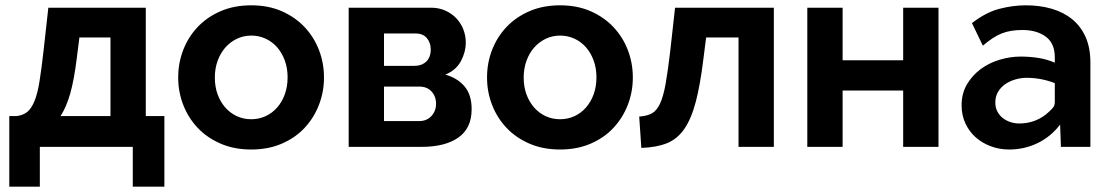

<svg xmlns="http://www.w3.org/2000/svg" viewBox="-20 -553 4170 723"><path d="M15 -116H43Q67 -119 82.5 -131.5Q98 -144 109.5 -171.5Q121 -199 128.5 -245Q136 -291 144 -362L162 -524H529V-116H599V150H480V0H130V150H15ZM396 -116V-412H279L269 -333Q259 -252 244.5 -201Q230 -150 208 -116Z M926 10Q862 10 811 -12Q760 -34 724.5 -71.5Q689 -109 670 -158Q651 -207 651 -261Q651 -316 670 -365Q689 -414 724.5 -451.5Q760 -489 811 -511Q862 -533 926 -533Q990 -533 1040.5 -511Q1091 -489 1126.5 -451.5Q1162 -414 1181 -365Q1200 -316 1200 -261Q1200 -207 1181 -158Q1162 -109 1127 -71.5Q1092 -34 1041 -12Q990 10 926 10ZM789 -261Q789 -226 799.5 -197.5Q810 -169 828.5 -148Q847 -127 872 -115.5Q897 -104 926 -104Q955 -104 980 -115.5Q1005 -127 1023.5 -148Q1042 -169 1052.5 -198Q1063 -227 1063 -262Q1063 -296 1052.5 -325Q1042 -354 1023.5 -375Q1005 -396 980 -407.5Q955 -419 926 -419Q897 -419 872 -407Q847 -395 828.5 -374Q810 -353 799.5 -324Q789 -295 789 -261Z M1603 -524Q1632 -524 1656 -513.5Q1680 -503 1697.5 -485Q1715 -467 1724.5 -443Q1734 -419 1734 -392Q1734 -358 1716 -323.5Q1698 -289 1657 -272Q1703 -259 1729.5 -227.5Q1756 -196 1756 -142Q1756 -70 1706 -35Q1656 0 1568 0H1293V-524ZM1540 -305Q1568 -305 1585 -321Q1602 -337 1602 -367Q1602 -392 1587.5 -409.5Q1573 -427 1544 -427H1426V-305ZM1558 -97Q1587 -97 1604.5 -116Q1622 -135 1622 -162Q1622 -190 1605 -208.5Q1588 -227 1559 -227H1426V-97Z M2089 10Q2025 10 1974 -12Q1923 -34 1887.5 -71.5Q1852 -109 1833 -158Q1814 -207 1814 -261Q1814 -316 1833 -365Q1852 -414 1887.5 -451.5Q1923 -489 1974 -511Q2025 -533 2089 -533Q2153 -533 2203.5 -511Q2254 -489 2289.5 -451.5Q2325 -414 2344 -365Q2363 -316 2363 -261Q2363 -207 2344 -158Q2325 -109 2290 -71.5Q2255 -34 2204 -12Q2153 10 2089 10ZM1952 -261Q1952 -226 1962.5 -197.5Q1973 -169 1991.5 -148Q2010 -127 2035 -115.5Q2060 -104 2089 -104Q2118 -104 2143 -115.5Q2168 -127 2186.5 -148Q2205 -169 2215.5 -198Q2226 -227 2226 -262Q2226 -296 2215.5 -325Q2205 -354 2186.5 -375Q2168 -396 2143 -407.5Q2118 -419 2089 -419Q2060 -419 2035 -407Q2010 -395 1991.5 -374Q1973 -353 1962.5 -324Q1952 -295 1952 -261Z M2387 -114Q2416 -116 2434.5 -126Q2453 -136 2465.5 -163Q2478 -190 2486.5 -237.5Q2495 -285 2504 -362L2522 -524H2894V0H2761V-412H2639L2629 -333Q2617 -234 2600 -169.5Q2583 -105 2556.5 -67Q2530 -29 2491 -13.5Q2452 2 2395 4Z M3153 -326H3381V-524H3514V0H3381V-212H3153V0H3020V-524H3153Z M3780 10Q3744 10 3711.5 -2Q3679 -14 3654.5 -35.5Q3630 -57 3615.5 -88Q3601 -119 3601 -156Q3601 -201 3621 -235Q3641 -269 3672.5 -292.5Q3704 -316 3744 -328Q3784 -340 3824 -340Q3856 -340 3889 -335Q3922 -330 3952 -317V-337Q3952 -390 3918 -415Q3884 -440 3830 -440Q3807 -440 3788.5 -437Q3770 -434 3753 -427.5Q3736 -421 3718.5 -409.5Q3701 -398 3681 -381L3640 -466Q3693 -507 3744 -520Q3795 -533 3843 -533Q3896 -533 3940.5 -520Q3985 -507 4017.5 -480.5Q4050 -454 4068 -413.5Q4086 -373 4086 -317V0H3975L3972 -84Q3937 -38 3887 -14Q3837 10 3780 10ZM3818 -88Q3883 -88 3930 -132Q3939 -140 3945.5 -148Q3952 -156 3952 -170V-240Q3900 -260 3846 -260Q3825 -260 3804 -254Q3783 -248 3766 -236.5Q3749 -225 3738.5 -207.5Q3728 -190 3728 -167Q3728 -148 3735.5 -133.5Q3743 -119 3755.5 -109Q3768 -99 3784.5 -93.5Q3801 -88 3818 -88Z"/></svg>

Font: IngvarSans
Style: Bold
Weight: 700
Version: Version 3.000